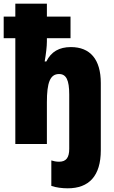

<svg xmlns="http://www.w3.org/2000/svg" viewBox="-25 -780 619 1040"><path d="M342 240C457 240 521 173 521 34V-330C521 -459 463 -525 359 -525C296 -525 252 -500 226 -447H217C224 -487 229 -528 229 -555V-573H357V-690H229V-760H58V-690H-5V-573H58V0H229V-226C229 -332 246 -379 295 -379C334 -379 350 -346 350 -268V26C350 73 334 96 295 96C280 96 265 93 253 89V227C279 236 312 240 342 240Z"/></svg>

Font: Noto Sans Condensed Black
Style: Regular
Weight: 900
Width: 3
Designer: Monotype Design Team
Foundry: Monotype Imaging Inc.
Version: Version 2.013